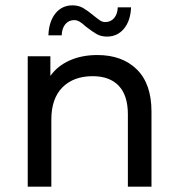

<svg xmlns="http://www.w3.org/2000/svg" viewBox="-20 -698 666 718"><path d="M491.7 -438.4C455.2 -474.3 406 -492.2 344.1 -492.2C305.4 -492.2 270.9 -485.5 240.6 -472C210.2 -458.5 186.1 -439.1 168.4 -414V-487.6H83.7V0H172V-251.2C172 -303.3 185.8 -343.3 213.4 -371.2C241 -399.1 278.8 -413.1 326.6 -413.1C368.9 -413.1 401.4 -401.1 424.1 -377.2C446.8 -353.3 458.2 -317.7 458.2 -270.5V0H546.5V-280.6C546.5 -349.9 528.2 -402.5 491.7 -438.4ZM341.8 -570.4C352.5 -564.3 365.2 -561.2 380 -561.2C406.3 -561.2 427.6 -571.2 443.9 -591.1C460.2 -611 468.9 -637.6 470.1 -670.7H420.4C419.8 -653.5 415.2 -640 406.6 -630.2C398.1 -620.4 387 -615.5 373.5 -615.5C366.8 -615.5 360.3 -617.5 354.2 -621.5C348.1 -625.4 339.8 -631.7 329.4 -640.3C314.6 -652.6 301.6 -661.9 290.3 -668.4C278.9 -674.8 265.9 -678 251.2 -678C224.8 -678 203.5 -667.9 187.2 -647.7C171 -627.4 162.2 -600.1 161 -565.8H210.7C211.3 -583.6 215.9 -597.5 224.5 -607.7C233.1 -617.8 244.1 -622.8 257.6 -622.8C264.3 -622.8 271.1 -620.8 277.8 -616.9C284.6 -612.9 292.6 -606.6 301.8 -598C317.7 -585.7 331 -576.5 341.8 -570.4Z"/></svg>

Font: Montserrat Ace
Style: Regular
Weight: 500
Designer: Julieta Ulanovsky
Foundry: Julieta Ulanovsky
Version: Version 1